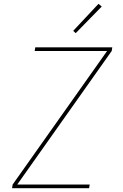

<svg xmlns="http://www.w3.org/2000/svg" viewBox="-20 -982 640 1002"><path d="M43 0 46 -19 539 -716H161L164 -735H566L563 -716L70 -19H448L445 0ZM375 -809 362 -821 494 -962 511 -948Z"/></svg>

Font: Iosevka Aile Thin
Style: Italic
Weight: 100
Italic angle: -9°
Designer: Belleve Invis
Foundry: Belleve Invis
Version: Version 31.1.0; ttfautohint (v1.8.4)